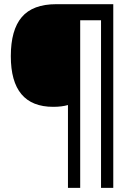

<svg xmlns="http://www.w3.org/2000/svg" viewBox="-20 -780 640 927"><path d="M526.9 127H467.8V-682.1H367.2V127H308.1V-272.9Q278.3 -264.2 236.8 -264.2Q32.2 -264.2 32.2 -508.8Q32.2 -635.3 85.2 -697.5Q138.2 -759.8 252 -759.8H526.9Z"/></svg>

Font: Droid Sans Mono
Style: Regular
Weight: 400
Monospace: yes
Foundry: Ascender Corporation
Version: Version 1.00 build 112